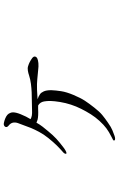

<svg xmlns="http://www.w3.org/2000/svg" viewBox="178 -804 643 1040"><g transform="rotate(-90 500.0 -284.5)"><path d="M326 -438Q318 -419 305 -394.5Q292 -370 272 -345Q250 -318 234.5 -302Q219 -286 201 -270Q193 -264 189 -258Q185 -252 187 -248Q191 -242 216 -259Q248 -283 268 -301.5Q288 -320 309 -346Q321 -360 333 -375.5Q345 -391 355 -409Q362 -406 371 -403Q391 -398 430 -400Q434 -400 438.5 -400Q443 -400 448 -400Q466 -390 470 -368Q473 -352 472.5 -332Q472 -312 467 -281Q457 -221 430 -167Q416 -139 400.5 -114.5Q385 -90 365 -68Q343 -44 324 -30Q305 -16 279 -3Q270 2 263.5 5Q257 8 259 13Q260 17 268 17Q276 17 286 13Q297 9 313.5 2.5Q330 -4 354 -21Q379 -38 397 -53Q415 -68 436 -95Q459 -124 474 -147Q489 -170 505 -208Q521 -246 525.5 -275Q530 -304 531 -329Q531 -355 524.5 -369.5Q518 -384 509 -390Q503 -394 496 -397.5Q489 -401 482 -403Q494 -404 507.5 -404.5Q521 -405 534 -406Q566 -407 590.5 -404.5Q615 -402 638 -400Q661 -397 677 -398.5Q693 -400 702 -404Q711 -408 713 -416Q715 -424 705 -432Q683 -448 662 -454Q651 -458 636.5 -455.5Q622 -453 611 -449Q589 -442 565.5 -439Q542 -436 520 -435Q497 -434 472.5 -434Q448 -434 425 -433Q405 -432 394 -434Q383 -436 374 -441Q381 -453 388 -466Q404 -499 408.5 -518Q413 -537 409 -548Q405 -560 397.5 -566.5Q390 -573 378 -578Q366 -583 353.5 -585.5Q341 -588 334 -580Q326 -570 340 -559Q363 -541 353 -510Q345 -490 339.5 -474Q334 -458 326 -438Z"/></g></svg>

Font: Hannari
Style: Regular
Weight: 400
Version: Version 1.12